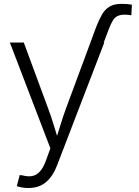

<svg xmlns="http://www.w3.org/2000/svg" viewBox="-20 -760 714 988"><path d="M445.3 -541 474.1 -619.1Q489.3 -658.2 504.9 -685.3Q520.5 -712.4 544.2 -726.3Q567.9 -740.2 606 -740.2Q621.1 -740.2 635 -739Q648.9 -737.8 658.7 -735.4L655.8 -681.2Q648.9 -682.6 639.9 -683.6Q630.9 -684.6 623.5 -684.6Q600.1 -684.6 585.4 -677.7Q570.8 -670.9 561.3 -655.5Q551.8 -640.1 542 -615.2L513.7 -541ZM66.4 197.8 81.5 140.6 96.2 142.6Q123.5 149.9 145.8 145.8Q168 141.6 185.5 122.3Q203.1 103 216.3 66.4L239.3 3.4L30.8 -541H102.5L227.5 -202.6Q244.6 -157.2 257.8 -112.5Q271 -67.9 284.7 -24.4H262.2Q276.4 -67.9 289.8 -112.5Q303.2 -157.2 319.8 -202.6L445.3 -541H516.6L273.9 90.3Q258.3 130.4 237.3 156.2Q216.3 182.1 189 194.8Q161.6 207.5 127 207.5Q108.4 207.5 92.5 204.6Q76.7 201.7 66.4 197.8Z"/></svg>

Font: Inter 17pt Light
Style: Regular
Weight: 300
Version: Version 4.001;git-66647c0bb